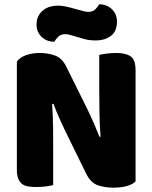

<svg xmlns="http://www.w3.org/2000/svg" viewBox="-20 -860 705 888"><path d="M607 -21Q593 -7 566.5 0.5Q540 8 503 8Q466 8 433 -3Q400 -14 379 -56L280 -258Q265 -289 253 -316.5Q241 -344 227 -380L221 -379Q225 -325 225.5 -269Q226 -213 226 -159V-4Q215 -1 192.5 2Q170 5 148 5Q126 5 109 2Q92 -1 81 -10Q70 -19 64 -34.5Q58 -50 58 -75V-575Q72 -595 101 -605Q130 -615 163 -615Q200 -615 233.5 -603.5Q267 -592 287 -551L387 -349Q402 -318 414 -290.5Q426 -263 440 -227L445 -228Q441 -282 440 -336Q439 -390 439 -444V-606Q450 -609 472.5 -612Q495 -615 517 -615Q561 -615 584 -599.5Q607 -584 607 -535ZM338 -816Q356 -811 368 -808Q380 -805 388 -805Q410 -805 422 -818Q434 -831 439 -840Q474 -840 497.5 -817.5Q521 -795 521 -760Q521 -715 493 -694Q465 -673 423 -673Q409 -673 395 -674.5Q381 -676 364 -681L324 -693Q310 -697 300.5 -699.5Q291 -702 282 -702Q260 -702 248.5 -689.5Q237 -677 231 -667Q196 -667 172.5 -689.5Q149 -712 149 -747Q149 -769 157.5 -785.5Q166 -802 180 -813Q194 -824 211.5 -829Q229 -834 247 -834Q260 -834 278.5 -831Q297 -828 338 -816Z"/></svg>

Font: Baloo Bhai
Style: Regular
Weight: 400
Designer: Supriya Tembe, Noopur Datye and Ek Type
Foundry: Ek Type
Version: Version 1.100;PS 1.000;hotconv 1.0.88;makeotf.lib2.5.647800;